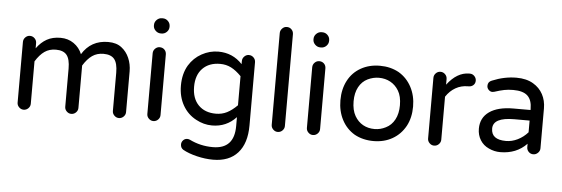

<svg xmlns="http://www.w3.org/2000/svg" viewBox="-56 -903 3870 1321"><g transform="rotate(5 1879.0 -242.0)"><path d="M825 -320V-39Q825 -21 811.5 -7.5Q798 6 779 6Q761 6 747.5 -7.5Q734 -21 734 -39V-303Q734 -368 711 -396.5Q688 -425 636 -425Q591 -425 558 -402Q525 -379 496 -332V-39Q496 -21 482.5 -7.5Q469 6 450 6Q432 6 418.5 -7.5Q405 -21 405 -39V-303Q405 -368 382 -396.5Q359 -425 307 -425Q262 -425 229 -402Q196 -379 167 -332V-39Q167 -21 153.5 -7.5Q140 6 121 6Q103 6 89.5 -7.5Q76 -21 76 -39V-458Q76 -477 89.5 -490.5Q103 -504 121 -504Q140 -504 153.5 -490.5Q167 -477 167 -458V-422Q198 -465 237.5 -487Q277 -509 332 -509Q384 -509 423.5 -481.5Q463 -454 481 -409Q542 -509 661 -509Q719 -509 754 -481Q788 -455 806.5 -412.5Q825 -370 825 -320Z M964 -649V-653Q964 -674 979.5 -689Q995 -704 1015 -704H1021Q1042 -704 1057 -689Q1072 -674 1072 -653V-649Q1072 -629 1057 -614Q1042 -599 1021 -599H1015Q995 -599 979.5 -614Q964 -629 964 -649ZM972 -458Q972 -477 985.5 -490.5Q999 -504 1017 -504Q1037 -504 1050 -491Q1063 -478 1063 -458V-39Q1063 -21 1049.5 -7.5Q1036 6 1017 6Q999 6 985.5 -7.5Q972 -21 972 -39Z M1240 185Q1221 173 1221 149Q1221 133 1232.5 120.5Q1244 108 1261 108Q1270 108 1279 112Q1354 149 1440 149Q1588 149 1588 -9V-71Q1521 1 1422 1Q1364 1 1311 -28Q1252 -59 1218.5 -118Q1185 -177 1185 -254Q1185 -336 1220 -395Q1253 -449 1307.5 -479Q1362 -509 1422 -509Q1521 -509 1588 -437V-458Q1588 -477 1601.5 -490.5Q1615 -504 1633 -504Q1652 -504 1665.5 -490.5Q1679 -477 1679 -458V-21Q1679 102 1619.5 168.5Q1560 235 1449 235Q1395 235 1337 221Q1279 207 1240 185ZM1441 -82Q1483 -82 1517.5 -99.5Q1552 -117 1588 -153V-354Q1552 -391 1517.5 -408.5Q1483 -426 1441 -426Q1365 -426 1320.5 -380.5Q1276 -335 1276 -254Q1276 -173 1320.5 -127.5Q1365 -82 1441 -82Z M1831 -39V-673Q1831 -691 1844.5 -705Q1858 -719 1876 -719Q1896 -719 1909 -705.5Q1922 -692 1922 -673V-39Q1922 -21 1908.5 -7.5Q1895 6 1876 6Q1858 6 1844.5 -7.5Q1831 -21 1831 -39Z M2066 -649V-653Q2066 -674 2081.5 -689Q2097 -704 2117 -704H2123Q2144 -704 2159 -689Q2174 -674 2174 -653V-649Q2174 -629 2159 -614Q2144 -599 2123 -599H2117Q2097 -599 2081.5 -614Q2066 -629 2066 -649ZM2074 -458Q2074 -477 2087.5 -490.5Q2101 -504 2119 -504Q2139 -504 2152 -491Q2165 -478 2165 -458V-39Q2165 -21 2151.5 -7.5Q2138 6 2119 6Q2101 6 2087.5 -7.5Q2074 -21 2074 -39Z M2406 -21Q2349 -55 2318 -114.5Q2287 -174 2287 -249Q2287 -326 2318 -385Q2349 -444 2406.5 -476.5Q2464 -509 2538 -509Q2611 -509 2669 -477Q2726 -443 2757.5 -383.5Q2789 -324 2789 -249Q2789 -172 2758 -114Q2725 -54 2668 -21.5Q2611 11 2538 11Q2464 11 2406 -21ZM2401 -149Q2423 -111 2458 -91.5Q2493 -72 2538 -72Q2578 -72 2615 -91Q2654 -110 2676 -151Q2698 -192 2698 -250Q2698 -312 2675 -350Q2653 -387 2617.5 -406.5Q2582 -426 2538 -426Q2499 -426 2461 -408Q2422 -389 2400 -348.5Q2378 -308 2378 -250Q2378 -189 2401 -149Z M2911 -39V-458Q2911 -477 2924.5 -490.5Q2938 -504 2956 -504Q2975 -504 2988.5 -490.5Q3002 -477 3002 -458V-419Q3070 -509 3154 -509H3159Q3177 -509 3190 -495.5Q3203 -482 3203 -464Q3203 -445 3190 -433Q3177 -421 3157 -421H3152Q3106 -421 3067.5 -399Q3029 -377 3002 -336V-39Q3002 -21 2988.5 -7.5Q2975 6 2956 6Q2938 6 2924.5 -7.5Q2911 -21 2911 -39Z M3334 -7Q3296 -24 3274.5 -58.5Q3253 -93 3253 -137Q3253 -213 3312 -254.5Q3371 -296 3479 -296H3596V-303Q3596 -365 3565 -394Q3534 -423 3466 -423Q3432 -423 3404 -417.5Q3376 -412 3336 -399L3323 -397Q3309 -397 3297.5 -408.5Q3286 -420 3286 -436Q3286 -464 3313 -474Q3397 -509 3481 -509Q3550 -509 3597 -481Q3641 -455 3664 -412Q3687 -369 3687 -315V-39Q3687 -21 3673 -7.5Q3659 6 3641 6Q3622 6 3609 -7.5Q3596 -21 3596 -39V-63Q3525 11 3413 11Q3372 11 3334 -7ZM3446 -69Q3487 -69 3526.5 -88.5Q3566 -108 3596 -142V-223H3490Q3344 -223 3344 -146Q3344 -69 3446 -69Z"/></g></svg>

Font: 寒蝉全圆体
Style: Regular
Weight: 400
Designer: Warren2060
      Designed by Motoya company      

      [Varela Round]
      Joe Prince(Latin component); Avraham Cornf
Foundry: ChillType
Version: Version 3.200